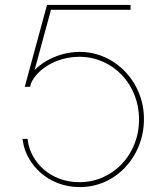

<svg xmlns="http://www.w3.org/2000/svg" viewBox="-20 -770 670 781"><path d="M499.5 -750H511V-730H499.5H187.3L120.7 -484.9C160.5 -526.5 229.1 -558.3 304 -559C450 -559 566.5 -434 565.5 -285C565.5 -134 451.2 -8 304 -9C175.3 -9 87.3 -102 73.3 -194L71.3 -205H92.3L93.3 -196C105.3 -112 184.3 -28 304 -29C438.5 -29 546.5 -141 545.5 -285C545.5 -427 439.7 -538 304 -539C208 -539 130.7 -487.5 106.2 -431.2L102.3 -417H101.3H81.3H80.3L82.8 -423.5L84.3 -430L169.3 -743L171.3 -750H179.3Z"/></svg>

Font: Nordica Plus
Style: NordicaClassicUltraLightExt
Weight: 300
Version: Version 1.01